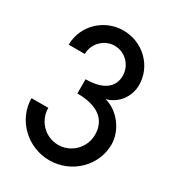

<svg xmlns="http://www.w3.org/2000/svg" viewBox="-183 -861 896 982"><g transform="rotate(30 265.0 -369.5)"><path d="M22 -217C22 -91 129 13 259 13C389 13 495 -90 495 -216C495 -299 431 -383 352 -402C419 -419 465 -480 465 -550C465 -662 372 -752 257 -752C143 -752 50 -661 50 -549H145C145 -611 196 -662 257 -662C319 -662 369 -611 369 -549C369 -479 314 -439 213 -439V-355C333 -355 397 -306 397 -217C397 -140 335 -78 259 -78C182 -78 121 -140 121 -217Z"/></g></svg>

Font: Involve Medium
Style: Regular
Weight: 500
Designer: Stefan Peev
Foundry: Context Ltd.
Version: Version 1.001